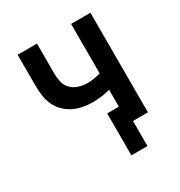

<svg xmlns="http://www.w3.org/2000/svg" viewBox="-157 -629 813 868"><g transform="rotate(-30 250.0 -194.5)"><path d="M278 131V-88H339V-176Q317 -170 294 -167Q271 -164 248 -164Q222 -164 196 -169Q170 -174 146.5 -186Q123 -198 104.5 -217.5Q86 -237 76 -261Q66 -285 63 -311.5Q60 -338 60 -364V-520H161V-364Q161 -342 166 -319.5Q171 -297 187 -281Q203 -265 225 -258Q247 -251 270 -251Q287 -251 304.5 -254Q322 -257 339 -261V-520H440V0H362V131Z"/></g></svg>

Font: Zed Mono Semibold
Style: Regular
Weight: 600
Monospace: yes
Designer: Belleve Invis
Foundry: Belleve Invis
Version: Version 1.0.0; ttfautohint (v1.8.4)